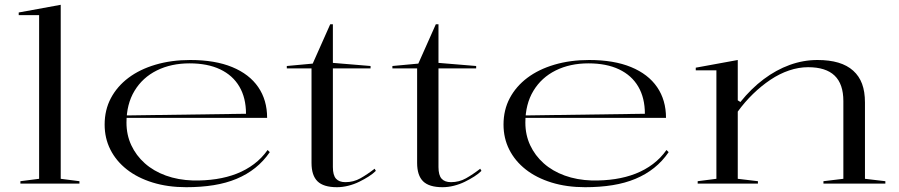

<svg xmlns="http://www.w3.org/2000/svg" viewBox="-20 -765 3747 800"><path d="M233 -20 311 -10V0H65V-10L143 -20V-702H58V-713L233 -745Z M773 -515Q876 -515 947.5 -485.5Q1019 -456 1056 -402Q1093 -348 1093 -274H506V-284L1005 -291Q1005 -357 977.5 -404Q950 -451 897.5 -476Q845 -501 770 -501Q693 -501 633.5 -471.5Q574 -442 540.5 -386.5Q507 -331 507 -254Q507 -203 527 -160Q547 -117 583.5 -84.5Q620 -52 671 -33.5Q722 -15 784 -13Q835 -12 881 -19Q927 -26 966.5 -41.5Q1006 -57 1038.5 -81.5Q1071 -106 1095 -140L1104 -131Q1078 -93 1043.5 -65.5Q1009 -38 966 -20Q923 -2 870.5 6.5Q818 15 756 15Q679 15 616 -4.5Q553 -24 508.5 -59Q464 -94 440 -141.5Q416 -189 416 -246Q416 -307 442 -356Q468 -405 515 -440.5Q562 -476 628 -495.5Q694 -515 773 -515Z M1384 15Q1328 15 1303 -9.5Q1278 -34 1278 -86V-480H1175V-490L1283 -500L1356 -664H1367V-503L1524 -490V-480H1367V-69Q1367 -35 1380 -20.5Q1393 -6 1419 -6Q1453 -6 1481.5 -22Q1510 -38 1541 -62L1546 -53Q1534 -41 1516 -29.5Q1498 -18 1476.5 -7.5Q1455 3 1431 9Q1407 15 1384 15Z M1824 15Q1768 15 1743 -9.5Q1718 -34 1718 -86V-480H1615V-490L1723 -500L1796 -664H1807V-503L1964 -490V-480H1807V-69Q1807 -35 1820 -20.5Q1833 -6 1859 -6Q1893 -6 1921.5 -22Q1950 -38 1981 -62L1986 -53Q1974 -41 1956 -29.5Q1938 -18 1916.5 -7.5Q1895 3 1871 9Q1847 15 1824 15Z M2435 -515Q2538 -515 2609.5 -485.5Q2681 -456 2718 -402Q2755 -348 2755 -274H2168V-284L2667 -291Q2667 -357 2639.5 -404Q2612 -451 2559.5 -476Q2507 -501 2432 -501Q2355 -501 2295.5 -471.5Q2236 -442 2202.5 -386.5Q2169 -331 2169 -254Q2169 -203 2189 -160Q2209 -117 2245.5 -84.5Q2282 -52 2333 -33.5Q2384 -15 2446 -13Q2497 -12 2543 -19Q2589 -26 2628.5 -41.5Q2668 -57 2700.5 -81.5Q2733 -106 2757 -140L2766 -131Q2740 -93 2705.5 -65.5Q2671 -38 2628 -20Q2585 -2 2532.5 6.5Q2480 15 2418 15Q2341 15 2278 -4.5Q2215 -24 2170.5 -59Q2126 -94 2102 -141.5Q2078 -189 2078 -246Q2078 -307 2104 -356Q2130 -405 2177 -440.5Q2224 -476 2290 -495.5Q2356 -515 2435 -515Z M3669 -10V0H3411V-10L3494 -20V-344Q3494 -415 3457.5 -450Q3421 -485 3347 -485Q3308 -485 3268 -471.5Q3228 -458 3190 -432.5Q3152 -407 3117.5 -373.5Q3083 -340 3054 -300V-20L3138 -10V0H2887V-10L2965 -20V-472H2879V-483L3054 -515V-347L3065 -340Q3110 -396 3162 -435Q3214 -474 3270.5 -494.5Q3327 -515 3386 -515Q3436 -515 3473 -504Q3510 -493 3535 -470.5Q3560 -448 3572 -415.5Q3584 -383 3584 -338V-20Z"/></svg>

Font: Kalnia SemiExpanded Light
Style: Regular
Weight: 300
Width: 6
Designer: Frida Medrano
Foundry: Frida Medrano
Version: Version 1.105